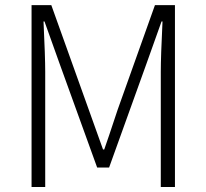

<svg xmlns="http://www.w3.org/2000/svg" viewBox="-20 -749 826 769"><path d="M106.4 0V-728.5H185.5Q377.9 -191.4 392.6 -150.4H397.5Q410.2 -185.5 451.2 -309.6L600.6 -728.5H680.7V0H624V-461.9Q624 -521.5 630.9 -663.1H627Q611.3 -617.2 417 -78.1H369.1Q173.8 -617.2 158.2 -663.1H154.3Q161.1 -521.5 161.1 -461.9V0Z"/></svg>

Font: Bpmf Zihi Sans Light
Style: Light
Weight: 300
Foundry: But Ko
Version: Version 1.320